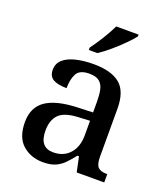

<svg xmlns="http://www.w3.org/2000/svg" viewBox="-141 -866 855 976"><g transform="rotate(20 286.5 -378.0)"><path d="M204 10Q138 10 93.5 -29.5Q49 -69 49 -151Q49 -231 105 -269.5Q161 -308 276 -312L358 -315V-373Q358 -409 352.5 -436Q347 -463 329 -478.5Q311 -494 274 -494Q221 -494 205 -463Q189 -432 189 -385Q141 -385 116 -399.5Q91 -414 91 -449Q91 -484 116 -505.5Q141 -527 183.5 -537Q226 -547 278 -547Q373 -547 420.5 -508Q468 -469 468 -375V-117Q468 -75 482 -60Q496 -45 530 -45H533V0H384L367 -81H358Q337 -54 317 -33.5Q297 -13 271 -1.5Q245 10 204 10ZM236 -55Q292 -55 325 -92Q358 -129 358 -191V-270L299 -267Q222 -264 192 -233.5Q162 -203 162 -146Q162 -55 236 -55ZM229 -619Q251 -648 277 -690Q303 -732 319 -766H440V-756Q427 -739 398.5 -710Q370 -681 336.5 -652.5Q303 -624 275 -606H229Z"/></g></svg>

Font: Noto Serif NP Hmong Medium
Style: Regular
Weight: 500
Designer: Dalton Maag Ltd
Foundry: Dalton Maag Ltd
Version: Version 1.001; ttfautohint (v1.8.4.7-5d5b)